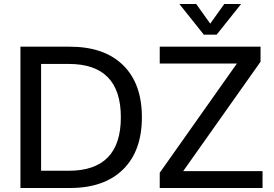

<svg xmlns="http://www.w3.org/2000/svg" viewBox="-20 -938 1366 958"><path d="M82 -705H329Q500 -705 594 -613Q688 -521 688 -353Q688 -185 594 -92.5Q500 0 329 0H82ZM323 -86Q583 -86 583 -353Q583 -619 323 -619H185V-86ZM894 -84H1290V0H777V-76L1162 -621H777V-705H1280V-630ZM1099 -918H1183L1061 -765H997L875 -918H959L1029 -820Z"/></svg>

Font: wassup Sans
Style: Medium
Weight: 600
Version: Version 2.001